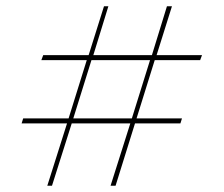

<svg xmlns="http://www.w3.org/2000/svg" viewBox="-20 -593 714 613"><path d="M131 0 194 -199H49L54 -215H199L257 -401H112L118 -417H263L312 -573H326L278 -417H465L513 -573H529L480 -417H625L619 -401H474L416 -215H561L556 -199H411L349 0H333L396 -199H209L146 0ZM214 -215H401L459 -401H272Z"/></svg>

Font: Alumni Sans Thin Thin
Style: Regular
Weight: 250
Version: Version 1.018